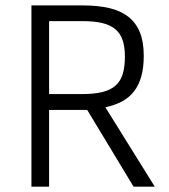

<svg xmlns="http://www.w3.org/2000/svg" viewBox="-20 -696 632 716"><path d="M478 0 305.2 -286.1H163.1V0H97.2V-675.8H289.1Q344.7 -675.8 387 -666Q429.2 -656.2 458 -634Q486.8 -611.8 501.5 -575.9Q516.1 -540 516.1 -487.8Q516.1 -442.9 506.6 -409.9Q497.1 -377 478.8 -354Q460.4 -331.1 433.8 -317.1Q407.2 -303.2 373 -295.9L557.1 0ZM445.8 -484.9Q445.8 -520.5 437.5 -545.7Q429.2 -570.8 410.6 -586.7Q392.1 -602.5 362.1 -609.9Q332 -617.2 288.1 -617.2H163.1V-345.2H285.2Q331.1 -345.2 361.8 -352.8Q392.6 -360.4 411.1 -377Q429.7 -393.6 437.7 -420.2Q445.8 -446.8 445.8 -484.9Z"/></svg>

Font: Clear Sans Light
Style: Regular
Weight: 300
Foundry: Intel Corporation
Version: Version 1.00